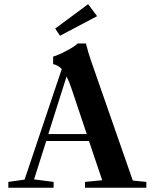

<svg xmlns="http://www.w3.org/2000/svg" viewBox="-20 -880 726 900"><path d="M261.2 -712.4 238.8 -746.1 393.1 -860.4 435.1 -804.2ZM19 0V-27.3L95.2 -38.1L269.5 -556.2Q252.9 -574.2 229 -579.6V-614.7Q251 -620.6 291.5 -641.8Q332 -663.1 343.8 -676.3H382.8Q392.1 -637.7 406.2 -596.7L602.5 -33.7L666 -27.3V0H378.4V-27.3L459 -35.2L397 -219.2H196.8L139.6 -39.1L231.4 -27.3V0ZM314.5 -466.8Q304.7 -497.1 292 -521.5L206.5 -251.5H386.7Z"/></svg>

Font: Elstob SemiBold
Style: Regular
Weight: 600
Designer: Peter S. Baker
Version: Version 1.015